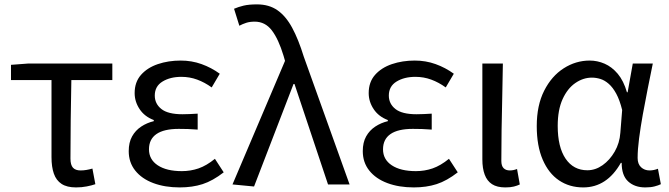

<svg xmlns="http://www.w3.org/2000/svg" viewBox="-20 -829 3006 863"><path d="M321.8 13.4Q280.9 13.4 256.8 -2.4Q232.7 -18.1 222.1 -48.5Q211.5 -78.8 211.5 -122.3V-469H29.4V-537.6L106.5 -543.4H484.9V-469H300.7Q298.9 -377.1 297.8 -287.7Q296.7 -198.3 296.7 -116.3Q296.7 -87.6 308 -75.2Q319.3 -62.9 342 -62.9Q355.5 -62.9 368.7 -65.2Q381.9 -67.5 395.4 -71.3L408.6 -1.1Q392.8 4.4 370.1 8.9Q347.4 13.4 321.8 13.4Z M787.9 13.4Q721 13.4 669 -6.1Q617 -25.6 587.8 -62.4Q558.6 -99.1 558.6 -149.6Q558.6 -188.8 573.7 -215.9Q588.9 -243 614.6 -260Q640.3 -277 671.2 -284.4V-289.4Q629.5 -305.2 607.4 -338.7Q585.2 -372.2 585.2 -410.5Q585.2 -460.1 613.8 -492.5Q642.4 -524.8 689.5 -540.8Q736.5 -556.8 792.4 -556.8Q841.6 -556.8 885.9 -540.9Q930.3 -524.9 967.8 -497.6L931.5 -436Q899.8 -458.9 866.2 -471.2Q832.6 -483.6 795.1 -483.6Q744.9 -483.6 710.3 -462.4Q675.7 -441.2 675.7 -399.5Q675.7 -362.5 705.4 -339Q735 -315.5 800.3 -315.5Q816.5 -315.5 832.7 -316.3Q848.9 -317.2 868.5 -318.2V-246.5Q844.7 -248.5 824.4 -249.1Q804.1 -249.7 783.5 -249.7Q716.9 -249.7 683.3 -226.5Q649.6 -203.3 649.6 -157.8Q649.6 -112.1 689 -86Q728.4 -59.8 797.4 -59.8Q836.7 -59.8 872.5 -72.1Q908.3 -84.5 946 -115.2L985.5 -54.4Q936.6 -16.3 890.6 -1.4Q844.6 13.4 787.9 13.4Z M1121.9 9.3 1025 0 1261.1 -555.4 1254.5 -578.3Q1231.8 -653.3 1201.8 -692.5Q1171.8 -731.7 1125 -731.7Q1102.8 -731.7 1086.6 -726.4Q1070.3 -721.1 1055.8 -713.3L1032 -789.6Q1051.9 -798.2 1075.5 -803.8Q1099.1 -809.3 1135 -809.3Q1189.2 -809.3 1227 -783Q1264.8 -756.7 1293.1 -704.5Q1321.4 -652.3 1345.4 -574.4L1551.3 0H1454.4L1303.7 -451.3H1299.3Z M1839.9 13.4Q1773 13.4 1721 -6.1Q1669 -25.6 1639.8 -62.4Q1610.6 -99.1 1610.6 -149.6Q1610.6 -188.8 1625.7 -215.9Q1640.9 -243 1666.6 -260Q1692.3 -277 1723.2 -284.4V-289.4Q1681.5 -305.2 1659.4 -338.7Q1637.2 -372.2 1637.2 -410.5Q1637.2 -460.1 1665.8 -492.5Q1694.4 -524.8 1741.5 -540.8Q1788.5 -556.8 1844.4 -556.8Q1893.6 -556.8 1937.9 -540.9Q1982.3 -524.9 2019.8 -497.6L1983.5 -436Q1951.8 -458.9 1918.2 -471.2Q1884.6 -483.6 1847.1 -483.6Q1796.9 -483.6 1762.3 -462.4Q1727.7 -441.2 1727.7 -399.5Q1727.7 -362.5 1757.4 -339Q1787 -315.5 1852.3 -315.5Q1868.5 -315.5 1884.7 -316.3Q1900.9 -317.2 1920.5 -318.2V-246.5Q1896.7 -248.5 1876.4 -249.1Q1856.1 -249.7 1835.5 -249.7Q1768.9 -249.7 1735.3 -226.5Q1701.6 -203.3 1701.6 -157.8Q1701.6 -112.1 1741 -86Q1780.4 -59.8 1849.4 -59.8Q1888.7 -59.8 1924.5 -72.1Q1960.3 -84.5 1998 -115.2L2037.5 -54.4Q1988.6 -16.3 1942.6 -1.4Q1896.6 13.4 1839.9 13.4Z M2251.3 13.4Q2213.9 13.4 2191.5 -1.2Q2169 -15.9 2158.6 -44.1Q2148.1 -72.3 2148.1 -112.4V-543.4H2240.3Q2239.5 -469.8 2237.5 -393.9Q2235.6 -318 2234.5 -244.8Q2233.4 -171.5 2233.4 -105.8Q2233.4 -83.3 2243.6 -73.1Q2253.7 -62.9 2271.4 -62.9Q2279 -62.9 2286.9 -64.4Q2294.8 -65.9 2304 -69.3L2316.4 0.1Q2304.8 5.7 2289.7 9.5Q2274.6 13.4 2251.3 13.4Z M2601.5 13.4Q2539.8 13.4 2492.9 -18.1Q2445.9 -49.7 2419.3 -111.5Q2392.6 -173.3 2392.6 -262.3Q2392.6 -355.7 2426 -421.4Q2459.3 -487.2 2513.8 -522Q2568.2 -556.8 2630.6 -556.8Q2665 -556.8 2697.6 -542.7Q2730.1 -528.7 2756.6 -497.4Q2783 -466 2798 -414.2H2801.1L2824.2 -543.4H2914.2Q2903.2 -489.9 2891.5 -431.1Q2879.7 -372.4 2869.4 -314.9Q2859.1 -257.4 2852.5 -206.8Q2846 -156.3 2846 -119.2Q2846 -91.6 2861.5 -77.3Q2877 -62.9 2899.7 -62.9Q2909 -62.9 2919.1 -65Q2929.2 -67.1 2937.3 -70.5L2950.4 -1.1Q2939.3 4.4 2922 8.9Q2904.8 13.4 2880.7 13.4Q2832.6 13.4 2803.4 -13.5Q2774.2 -40.4 2774.3 -96.9H2770.5Q2707.8 13.4 2601.5 13.4ZM2620.1 -63.7Q2656.3 -63.7 2688.5 -86.5Q2720.8 -109.3 2743 -147.7Q2765.1 -186.1 2768.3 -232.1L2776.5 -334.6Q2765.5 -379.2 2750 -407.7Q2734.5 -436.2 2716.3 -452.1Q2698.1 -468.1 2678.7 -474.1Q2659.3 -480.1 2640.5 -480.1Q2601.2 -480.1 2565.9 -455.7Q2530.6 -431.4 2508.7 -383.3Q2486.8 -335.1 2486.8 -263Q2486.8 -168 2522.2 -115.8Q2557.7 -63.7 2620.1 -63.7Z"/></svg>

Font: Noto Sans TC
Style: Regular
Weight: 100
Designer: Ryoko NISHIZUKA 西塚涼子 (kana, bopomofo & ideographs); Paul D. Hunt (Latin, Greek & Cyrillic); Sandoll Communications 산돌커뮤니
Foundry: Adobe
Version: Version 2.004;hotconv 1.0.118;makeotfexe 2.5.65603